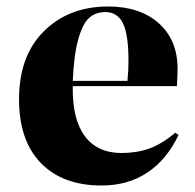

<svg xmlns="http://www.w3.org/2000/svg" viewBox="-20 -552 595 586"><path d="M290 14.2Q171.4 14.2 104.7 -54.4Q38.1 -123 38.1 -249Q38.1 -381.8 114.3 -457Q190.4 -532.2 310.1 -532.2Q407.2 -532.2 464.6 -481Q522 -429.7 522 -341.8Q522 -329.1 520 -289.1H202.1Q200.2 -189 238.5 -137Q276.9 -85 351.1 -85Q396.5 -85 434.8 -98.4Q473.1 -111.8 515.1 -147L524.9 -140.1Q489.3 -64.9 429.9 -25.4Q370.6 14.2 290 14.2ZM202.1 -305.2H369.1Q372.1 -335.4 372.1 -367.2Q372.1 -446.8 355.2 -481Q338.4 -515.1 301.8 -515.1Q272 -515.1 252.2 -497.6Q232.4 -480 219 -432.6Q205.6 -385.3 202.1 -305.2Z"/></svg>

Font: Display Regular
Style: Bold
Weight: 700
Designer: Latin by Veronika Burian and Jose Scaglione. Greek by Irene Vlachou. Cyrillic by Vera Evstafieva.
Foundry: TypeTogether
Version: Version 3.002